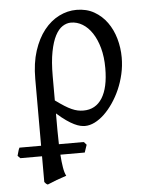

<svg xmlns="http://www.w3.org/2000/svg" viewBox="-85 -512 615 798"><g transform="rotate(-5 222.5 -112.5)"><path d="M246.6 125H145Q147 155.3 150.9 178.7Q154.8 202.1 161.6 214.4Q139.2 221.7 120.8 228.5Q102.5 235.4 82 244.1Q76.7 241.7 74.5 239.3Q72.3 236.8 68.4 232.4V125H-22L-32.7 114.3Q-30.3 106.4 -28.1 97.7Q-25.9 88.9 -22 81.1H68.4V-197.8Q68.4 -263.7 84.7 -314.2Q101.1 -364.7 128.4 -399.2Q155.8 -433.6 190.9 -451.2Q226.1 -468.8 263.7 -468.8Q305.7 -468.8 337.4 -450.7Q369.1 -432.6 390.6 -402.8Q412.1 -373 423.1 -334.5Q434.1 -295.9 434.1 -255.4Q434.1 -220.2 426.5 -186.8Q418.9 -153.3 405.8 -123.3Q392.6 -93.3 375.2 -67.9Q357.9 -42.5 338.4 -23.9Q318.8 -5.4 298.1 4.9Q277.3 15.1 257.8 15.1Q249 15.1 238 12.7Q227.1 10.3 212.9 3.4Q198.7 -3.4 181.2 -15.6Q163.6 -27.8 141.6 -47.4V23.4Q141.6 52.7 142.6 81.1H246.6L257.3 93.3ZM141.6 -101.6Q163.1 -85.9 179 -75.9Q194.8 -65.9 208 -60.1Q221.2 -54.2 232.7 -51.8Q244.1 -49.3 256.8 -49.3Q307.6 -49.3 335 -92.5Q362.3 -135.7 362.3 -217.3Q362.3 -264.2 352.1 -301.3Q341.8 -338.4 324.5 -364.5Q307.1 -390.6 284.4 -404.3Q261.7 -418 236.3 -418Q218.3 -418 201.2 -407Q184.1 -396 170.9 -370.8Q157.7 -345.7 149.7 -304.4Q141.6 -263.2 141.6 -203.1Z"/></g></svg>

Font: Noto Serif Devanagari
Style: Regular
Weight: 400
Designer: Monotype Design Team
Foundry: Monotype Imaging Inc.
Version: Version 1.01